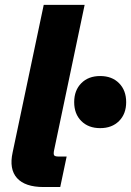

<svg xmlns="http://www.w3.org/2000/svg" viewBox="-20 -752 527 772"><path d="M155.3 0Q80.6 0 48.3 -36.1Q16.1 -72.3 30.8 -139.2L155.8 -732.4H320.3L197.8 -149.4Q194.3 -133.3 197.5 -127.9Q200.7 -122.6 215.3 -122.6H248L222.2 0ZM382.8 -236.8Q335.4 -236.8 306.9 -265.4Q278.3 -293.9 278.3 -341.3Q278.3 -388.7 306.9 -417.5Q335.4 -446.3 382.8 -446.3Q430.2 -446.3 458.7 -417.5Q487.3 -388.7 487.3 -341.3Q487.3 -293.9 458.7 -265.4Q430.2 -236.8 382.8 -236.8Z"/></svg>

Font: Schibsted Grotesk ExtraBold
Style: Italic
Weight: 800
Italic angle: -12°
Designer: Bakken & Baeck AS, Henrik Kongsvoll
Foundry: Schibsted ASA
Version: Version 1.100; ttfautohint (v1.8.4.7-5d5b);gftools[0.9.25]